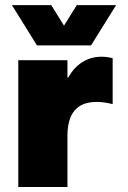

<svg xmlns="http://www.w3.org/2000/svg" viewBox="-20 -743 509 763"><path d="M52.7 -503.9H248V-435.5H252Q272.9 -474.6 307.1 -496.1Q341.3 -517.6 383.8 -517.6Q404.3 -517.6 427.7 -511.7V-329.1Q395.5 -337.9 363.3 -337.9Q248 -337.9 248 -203.1V0H52.7ZM183.6 -722.7 234.4 -641.1 285.2 -722.7H441.4L341.8 -562.5H127L27.3 -722.7Z"/></svg>

Font: Wanted Sans ExtraBlack
Style: Regular
Weight: 900
Designer: Original Design by Kil Hyung-jin and Kang Hanbin, Wanted Lab, Inc; Hangeul from Source Han Sans by Jang Soo-young and Ka
Foundry: Wanted Lab, Inc.
Version: Version 1.001